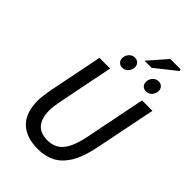

<svg xmlns="http://www.w3.org/2000/svg" viewBox="-280 -1065 1184 1184"><g transform="rotate(45 311.5 -473.5)"><path d="M291 12Q187 12 132.5 -41.5Q78 -95 78 -200Q78 -222 81.5 -246.5Q85 -271 89 -296L161 -655H254L180 -285Q176 -263 173.5 -244Q171 -225 171 -207Q171 -140 201 -104Q231 -68 295 -68Q332 -68 362.5 -85Q393 -102 415.5 -143.5Q438 -185 453 -259L532 -655H623L543 -258Q523 -157 487.5 -98Q452 -39 403 -13.5Q354 12 291 12ZM303 -711Q285 -711 273 -722.5Q261 -734 261 -753Q261 -776 276.5 -793.5Q292 -811 314 -811Q333 -811 345 -799.5Q357 -788 357 -768Q357 -747 341.5 -729Q326 -711 303 -711ZM511 -711Q492 -711 480 -722.5Q468 -734 468 -753Q468 -776 483.5 -793.5Q499 -811 522 -811Q540 -811 552 -799.5Q564 -788 564 -768Q564 -747 548.5 -729Q533 -711 511 -711ZM370 -839 475 -959H563L569 -948L432 -839Z"/></g></svg>

Font: Source Sans 3 Medium
Style: Italic
Weight: 500
Italic angle: -11°
Designer: Paul D. Hunt
Foundry: Adobe
Version: Version 3.052;hotconv 1.1.0;makeotfexe 2.6.0